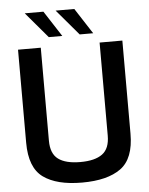

<svg xmlns="http://www.w3.org/2000/svg" viewBox="-61 -980 804 1034"><g transform="rotate(-5 341.0 -462.5)"><path d="M59 -235V-738H182V-235Q182 -165 222 -135.5Q262 -106 341 -106Q420 -106 460 -135.5Q500 -165 500 -235V-738H623V-235Q623 -100 550.5 -47.5Q478 5 341 5Q204 5 131.5 -47.5Q59 -100 59 -235ZM112 -930H213L303 -791H230ZM279 -930H380L470 -791H397Z"/></g></svg>

Font: Exo SemiBold
Style: Regular
Weight: 600
Designer: Natanael Gama
Foundry: Natanael Gama
Version: Version 1.500